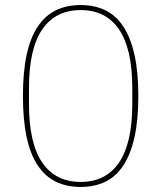

<svg xmlns="http://www.w3.org/2000/svg" viewBox="-20 -730 640 762"><path d="M300 12Q245 12 202.5 -8.5Q160 -29 130.5 -72.5Q101 -116 86 -184.5Q71 -253 71 -349Q71 -445 86 -513.5Q101 -582 130.5 -625.5Q160 -669 202.5 -689.5Q245 -710 300 -710Q355 -710 397.5 -689.5Q440 -669 469 -625.5Q498 -582 513.5 -513.5Q529 -445 529 -349Q529 -253 513.5 -184.5Q498 -116 469 -72.5Q440 -29 397.5 -8.5Q355 12 300 12ZM300 -8Q400 -8 452.5 -85Q505 -162 505 -317V-381Q505 -536 452.5 -613Q400 -690 300 -690Q200 -690 147.5 -613Q95 -536 95 -381V-317Q95 -162 147.5 -85Q200 -8 300 -8Z"/></svg>

Font: IBM Plex Sans Arabic Thin
Style: Regular
Weight: 100
Designer: Mike Abbink, Paul van der Laan, Pieter van Rosmalen, Wael Morcos, Khajak Apelian
Foundry: Bold Monday
Version: Version 1.101